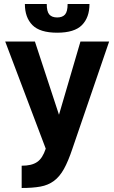

<svg xmlns="http://www.w3.org/2000/svg" viewBox="-20 -737 570 957"><path d="M88 89Q113 89 132 84.5Q151 80 165 70.5Q179 61 189.5 44.5Q200 28 208 4L6 -530H154L274 -165L381 -530H524L341 4Q320 67 298.5 105.5Q277 144 248.5 165Q220 186 181.5 193Q143 200 88 200ZM265 -574Q179 -574 141.5 -612Q104 -650 104 -717H213Q213 -679 226 -664.5Q239 -650 265 -650Q291 -650 304 -664.5Q317 -679 317 -717H426Q426 -650 388.5 -612Q351 -574 265 -574Z"/></svg>

Font: Golos UI
Style: Bold
Weight: 700
Designer: A.Korolkova, Vitaly Kuzmin
Foundry: ParaType Ltd
Version: Version 2.000